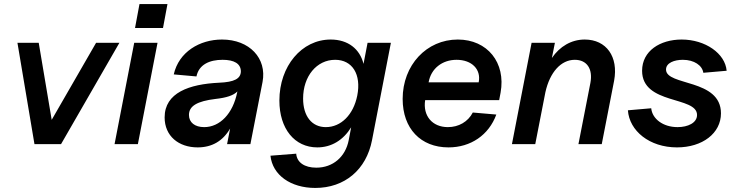

<svg xmlns="http://www.w3.org/2000/svg" viewBox="-20 -711 3637 947"><path d="M150 0H281L569 -500H454L235 -120L171 -500H66Z M545 0H660L757 -500H642ZM646 -573H784L806 -691H668Z M955 16C1025 16 1079 -15 1115 -77L1100 0H1215L1275 -307C1297 -423 1211 -516 1075 -516C965 -516 862 -455 837 -344L949 -334C961 -393 1014 -416 1078 -416C1135 -416 1167 -397 1168 -360C1168 -323 1136 -306 1060 -303C914 -296 792 -254 792 -132C792 -40 861 16 955 16ZM987 -84C941 -84 912 -107 912 -144C912 -188 952 -212 1043 -223C1097 -229 1131 -240 1151 -260L1150 -256C1129 -151 1065 -84 987 -84Z M1535 216C1680 216 1787 126 1815 -20L1908 -500H1793L1773 -396C1755 -469 1697 -516 1611 -516C1468 -516 1358 -385 1358 -215C1358 -76 1433 16 1545 16C1615 16 1673 -20 1712 -83L1700 -20C1684 63 1622 116 1540 116C1482 116 1444 90 1441 47L1314 57C1324 152 1413 216 1535 216ZM1587 -84C1518 -84 1475 -138 1475 -225C1475 -335 1542 -416 1633 -416C1718 -416 1763 -344 1742 -239C1723 -145 1662 -84 1587 -84Z M2192 16C2302 16 2391 -45 2428 -146L2312 -156C2288 -110 2242 -84 2189 -84C2112 -84 2065 -140 2077 -217H2442L2449 -254C2476 -402 2384 -516 2238 -516C2084 -516 1966 -390 1966 -223C1966 -77 2055 16 2192 16ZM2341 -305H2094C2106 -373 2161 -416 2232 -416C2307 -416 2354 -369 2341 -305Z M2892 -302 2833 0H2948L3009 -313C3031 -431 2971 -516 2864 -516C2798 -516 2741 -482 2702 -425L2717 -500H2602L2505 0H2620L2670 -256C2692 -355 2747 -416 2815 -416C2875 -416 2905 -371 2892 -302Z M3319 16C3445 16 3536 -54 3536 -152C3536 -324 3265 -286 3265 -368C3265 -401 3306 -416 3348 -416C3404 -416 3444 -388 3449 -352L3564 -362C3557 -447 3459 -516 3342 -516C3236 -516 3147 -460 3147 -362C3147 -193 3418 -238 3418 -144C3418 -105 3373 -84 3322 -84C3250 -84 3197 -125 3192 -177L3077 -167C3084 -66 3183 16 3319 16Z"/></svg>

Font: Uncut Sans Semibold Italic
Style: Regular
Weight: 600
Italic angle: -11°
Designer: Kasper Nordkvist
Foundry: UNCUT.wtf
Version: Version 1.304;Glyphs 3.2 (3246)